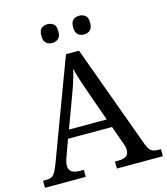

<svg xmlns="http://www.w3.org/2000/svg" viewBox="-130 -1009 965 1109"><g transform="rotate(-15 352.5 -454.5)"><path d="M0 0V-42H19Q39 -42 51 -48Q63 -54 73 -71Q83 -88 95 -120L317 -714H395L621 -95Q629 -74 638 -62.5Q647 -51 660 -46.5Q673 -42 692 -42H705V0H430V-42H453Q483 -42 498 -53.5Q513 -65 513 -90Q513 -96 512 -101.5Q511 -107 509.5 -113.5Q508 -120 505 -127L465 -239H202L164 -134Q161 -126 159 -118Q157 -110 156 -103.5Q155 -97 155 -91Q155 -66 171.5 -54Q188 -42 221 -42H244V0ZM221 -289H447L385 -464Q375 -494 365.5 -521Q356 -548 348.5 -573Q341 -598 335 -622Q330 -598 323.5 -575.5Q317 -553 309 -528.5Q301 -504 289 -473ZM448 -797Q426 -797 411.5 -809.5Q397 -822 397 -853Q397 -885 411.5 -897Q426 -909 448 -909Q469 -909 484 -897Q499 -885 499 -853Q499 -822 484 -809.5Q469 -797 448 -797ZM258 -797Q236 -797 221.5 -809.5Q207 -822 207 -853Q207 -885 221.5 -897Q236 -909 258 -909Q279 -909 294 -897Q309 -885 309 -853Q309 -822 294 -809.5Q279 -797 258 -797Z"/></g></svg>

Font: Noto Serif Hebrew
Style: Regular
Weight: 400
Designer: Monotype Design Team
Foundry: Monotype Imaging Inc.
Version: Version 2.003